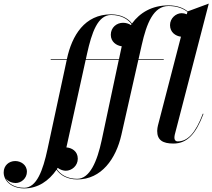

<svg xmlns="http://www.w3.org/2000/svg" viewBox="-210 -790 1183 1070"><path d="M72.5 -460V-456.5H162L55 40C29.5 160 -6 256.5 -75 256.5C-127 256.5 -163.5 234 -178 203.5C-165 222 -141.5 230 -123 230C-91 230 -60 203.5 -60 167C-60 127.5 -95 107.5 -125 107.5C-160.5 107.5 -189.5 132.5 -189.5 171C-189.5 218 -146 260 -75 260C1.5 260 62 218 105 156C125.5 185.5 163.5 210 220.5 210C355.5 210 436.5 94.5 466.5 -38.5L561 -456.5H702.5V-460H562L580 -540C607 -659.5 645 -756.5 729.5 -756.5C776 -756.5 811 -742.5 834.5 -723.5L831 -710.5C821.5 -714.5 811 -716.5 802.5 -716.5C770.5 -716.5 737.5 -688.5 737.5 -650C737.5 -610 768.5 -589 798.5 -585.5L670 -90C668.5 -84 666 -69.5 666 -60.5C666 -9 697 10 756.5 10C833.5 10 882 -44.5 924 -155.5L920.5 -156.5C879.5 -48 835.5 -2 780.5 -2C768 -2 762 -11 762 -21.5C762 -26.5 762.5 -33.5 764 -39.5L953.5 -770L836 -726.5C812 -746 777 -760 729 -760C636.5 -760 569.5 -719 525.5 -659C504.5 -686.5 467 -710 409 -710C262 -710 191 -592.5 163 -461.5L162.5 -460ZM275 -490C301.5 -610 335 -706.5 409.5 -706.5C465 -706.5 502.5 -683.5 523 -655.5C522 -654 520.5 -652 519.5 -650.5C507 -658.5 491.5 -663 475.5 -663C440 -663 407.5 -637 407.5 -596C407.5 -557 438.5 -536 468.5 -532C467 -525.5 465 -518.5 464 -511.5L453 -460H268.5ZM156.5 161.5C189.5 161.5 223.5 134.5 223.5 94.5C223.5 52 189 33.5 160 31.5C161.5 25 163 18.5 164.5 11.5L267.5 -456.5H452L357 -10C331.5 110 290.5 206.5 220 206.5C164 206.5 126.5 182 107 152.5C108.5 150.5 110 148 111.5 145.5C126 156.5 144 161.5 156.5 161.5Z"/></svg>

Font: Bodoni* 48pt Medium
Style: Italic
Weight: 500
Italic angle: -13°
Version: Version 2.3